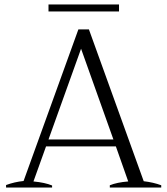

<svg xmlns="http://www.w3.org/2000/svg" viewBox="-20 -835 745 855"><path d="M510 -784H196V-815H510ZM698 -10V0H469V-10Q501 -23 551 -27L496 -183H185L129 -27Q181 -22 212 -9V0H7V-11Q45 -25 85 -29L329 -704H376L620 -28Q663 -23 698 -10ZM485 -214 341 -618 196 -214Z"/></svg>

Font: Trirong Light
Style: Regular
Weight: 300
Designer: Katatrad Team
Foundry: CadsonDemak
Version: Version 1.001